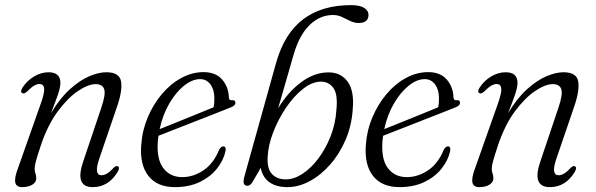

<svg xmlns="http://www.w3.org/2000/svg" viewBox="-20 -740 2384 768"><path d="M70 -367Q59 -372 70 -389.5Q88.5 -418 116.8 -434.5Q145 -451 174 -451Q221.5 -451 221.5 -408.5Q221.5 -390 211.8 -361.8Q202 -333.5 184 -287.5Q220 -347.5 259.8 -383.2Q299.5 -419 337.2 -435Q375 -451 405.5 -451Q458 -451 464.2 -414.2Q470.5 -377.5 448 -313L378.5 -109.5Q365 -70.5 368 -54.8Q371 -39 386 -39Q395.5 -39 406.8 -45Q418 -51 433.5 -68Q444.5 -78.5 451 -75Q460.5 -70 451 -53Q414 8.5 351 8.5Q278 8.5 312.5 -93L385 -308.5Q403.5 -362.5 396.8 -383Q390 -403.5 362.5 -403.5Q333 -403.5 292 -376Q251 -348.5 210.8 -294Q170.5 -239.5 143 -157.5Q127.5 -110.5 123 -92.8Q118.5 -75 118.5 -65Q118.5 -54.5 121.8 -46Q125 -37.5 125 -26.5Q125 -11 109.2 -1.2Q93.5 8.5 68.5 8.5Q45.5 8.5 41.2 -9.5Q37 -27.5 52 -67.5L144 -328Q159 -371 156.5 -387.5Q154 -404 138 -404Q128 -404 116.2 -397.2Q104.5 -390.5 89 -374.5Q77 -363.5 70 -367Z M882 -135.5Q874 -98.5 847.8 -65.5Q821.5 -32.5 779 -12Q736.5 8.5 679.5 8.5Q609 8.5 573.8 -36.2Q538.5 -81 545 -161Q549 -219 571.2 -271.2Q593.5 -323.5 628 -364.2Q662.5 -405 705.5 -428.2Q748.5 -451.5 794 -451.5Q843 -451.5 868.5 -422Q894 -392.5 895.5 -350Q896.5 -337.5 908 -339Q920.5 -341 921.5 -330Q922.5 -317.5 902 -310Q879.5 -301 841.5 -286Q803.5 -271 760.2 -254.2Q717 -237.5 678 -222Q639 -206.5 614 -197Q612.5 -187 611.5 -177.5Q605.5 -104.5 632.8 -68Q660 -31.5 709 -31.5Q753 -31.5 793.5 -58.5Q834 -85.5 856.5 -141Q864.5 -155 873.5 -154.5Q885.5 -154 882 -135.5ZM780.5 -423.5Q749 -423.5 716.2 -397.2Q683.5 -371 657.2 -326Q631 -281 618.5 -223.5Q646 -234.5 685.8 -250.5Q725.5 -266.5 765.5 -282.8Q805.5 -299 834.5 -311Q837.5 -325 837.5 -347Q837.5 -380.5 822 -402Q806.5 -423.5 780.5 -423.5Z M1154.5 -521.5 1092.5 -306.5Q1130.5 -370.5 1183.8 -410.5Q1237 -450.5 1294 -450.5Q1343.5 -450.5 1370.5 -413.5Q1397.5 -376.5 1391 -304.5Q1387 -238.5 1362.8 -181.8Q1338.5 -125 1301 -82.2Q1263.5 -39.5 1219 -15.5Q1174.5 8.5 1129.5 8.5Q1085.5 8.5 1058 -10.8Q1030.5 -30 1023 -68.5L989.5 -11Q980.5 3.5 969 3Q959 3 955.5 -5.8Q952 -14.5 958.5 -37.5L1084.5 -489Q1118 -607 1193 -663.2Q1268 -719.5 1383.5 -719.5Q1420 -719.5 1437 -708.2Q1454 -697 1454 -681Q1454 -648 1414.5 -648Q1397.5 -648 1381.2 -656Q1365 -664 1348 -672Q1331 -680 1312 -680Q1260 -680 1218.8 -640.2Q1177.5 -600.5 1154.5 -521.5ZM1263.5 -413.5Q1228 -413 1191.5 -384Q1155 -355 1123.8 -308.8Q1092.5 -262.5 1072.5 -210Q1052.5 -157.5 1050.5 -110.5Q1048 -65 1068 -43.8Q1088 -22.5 1123 -22.5Q1156 -22.5 1190 -44.8Q1224 -67 1253.2 -105.8Q1282.5 -144.5 1302.2 -194.5Q1322 -244.5 1325.5 -299.5Q1332 -363 1313.5 -388.2Q1295 -413.5 1263.5 -413.5Z M1780.5 -135.5Q1772.5 -98.5 1746.2 -65.5Q1720 -32.5 1677.5 -12Q1635 8.5 1578 8.5Q1507.5 8.5 1472.2 -36.2Q1437 -81 1443.5 -161Q1447.5 -219 1469.8 -271.2Q1492 -323.5 1526.5 -364.2Q1561 -405 1604 -428.2Q1647 -451.5 1692.5 -451.5Q1741.5 -451.5 1767 -422Q1792.5 -392.5 1794 -350Q1795 -337.5 1806.5 -339Q1819 -341 1820 -330Q1821 -317.5 1800.5 -310Q1778 -301 1740 -286Q1702 -271 1658.8 -254.2Q1615.5 -237.5 1576.5 -222Q1537.5 -206.5 1512.5 -197Q1511 -187 1510 -177.5Q1504 -104.5 1531.2 -68Q1558.5 -31.5 1607.5 -31.5Q1651.5 -31.5 1692 -58.5Q1732.5 -85.5 1755 -141Q1763 -155 1772 -154.5Q1784 -154 1780.5 -135.5ZM1679 -423.5Q1647.5 -423.5 1614.8 -397.2Q1582 -371 1555.8 -326Q1529.5 -281 1517 -223.5Q1544.5 -234.5 1584.2 -250.5Q1624 -266.5 1664 -282.8Q1704 -299 1733 -311Q1736 -325 1736 -347Q1736 -380.5 1720.5 -402Q1705 -423.5 1679 -423.5Z M1898.5 -367Q1887.5 -372 1898.5 -389.5Q1917 -418 1945.2 -434.5Q1973.5 -451 2002.5 -451Q2050 -451 2050 -408.5Q2050 -390 2040.2 -361.8Q2030.5 -333.5 2012.5 -287.5Q2048.5 -347.5 2088.2 -383.2Q2128 -419 2165.8 -435Q2203.5 -451 2234 -451Q2286.5 -451 2292.8 -414.2Q2299 -377.5 2276.5 -313L2207 -109.5Q2193.5 -70.5 2196.5 -54.8Q2199.5 -39 2214.5 -39Q2224 -39 2235.2 -45Q2246.5 -51 2262 -68Q2273 -78.5 2279.5 -75Q2289 -70 2279.5 -53Q2242.5 8.5 2179.5 8.5Q2106.5 8.5 2141 -93L2213.5 -308.5Q2232 -362.5 2225.2 -383Q2218.5 -403.5 2191 -403.5Q2161.5 -403.5 2120.5 -376Q2079.5 -348.5 2039.2 -294Q1999 -239.5 1971.5 -157.5Q1956 -110.5 1951.5 -92.8Q1947 -75 1947 -65Q1947 -54.5 1950.2 -46Q1953.5 -37.5 1953.5 -26.5Q1953.5 -11 1937.8 -1.2Q1922 8.5 1897 8.5Q1874 8.5 1869.8 -9.5Q1865.5 -27.5 1880.5 -67.5L1972.5 -328Q1987.5 -371 1985 -387.5Q1982.5 -404 1966.5 -404Q1956.5 -404 1944.8 -397.2Q1933 -390.5 1917.5 -374.5Q1905.5 -363.5 1898.5 -367Z"/></svg>

Font: Fraunces 72pt S050 Light
Style: Italic
Weight: 300
Italic angle: -16°
Version: Version 1.000; ttfautohint (v1.8.3)